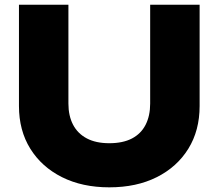

<svg xmlns="http://www.w3.org/2000/svg" viewBox="-20 -770 918 806"><path d="M267.2 -335.2Q267.2 -283.8 286.7 -246.5Q306.2 -209.2 344.4 -189Q382.6 -168.8 438.8 -168.8Q496 -168.8 534 -188.7Q572 -208.6 591.2 -246.2Q610.4 -283.8 610.4 -335.2V-750H818V-324.8Q818 -222.2 770.6 -145.6Q723.2 -69 638.1 -26.3Q553 16.4 438.8 16.4Q325.6 16.4 240.3 -26.3Q155 -69 107.3 -145.6Q59.6 -222.2 59.6 -324.8V-750H267.2Z"/></svg>

Font: Unbounded
Style: Regular
Weight: 400
Designer: Luke Prowse, Jean-Baptiste Morizot, Fátima Lázaro, Florian Runge
Foundry: NaN
Version: Version 1.701;gftools[0.9.28.dev5+ged2979d]